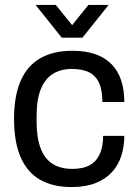

<svg xmlns="http://www.w3.org/2000/svg" viewBox="-20 -743 559 775"><path d="M269.3 12Q193.3 12 141.5 -17.7Q89.8 -47.5 63.2 -108.7Q36.7 -169.9 36.7 -263Q36.7 -355.7 63.3 -416.7Q89.9 -477.6 142.3 -507.8Q194.7 -538 271.6 -538Q326 -538 365.4 -524.1Q404.8 -510.2 430.8 -483.2Q456.9 -456.2 469.3 -417.9Q481.8 -379.6 481.8 -331.3H393.2Q393.2 -377.5 380.6 -406.8Q368 -436.1 340.9 -450.4Q313.8 -464.7 269.6 -464.7Q226.3 -464.7 194.3 -445.3Q162.4 -425.8 145 -383.9Q127.7 -342.1 127.7 -273.1V-252.3Q127.7 -186.7 144.1 -144.1Q160.5 -101.5 192.6 -81.4Q224.6 -61.3 271.4 -61.3Q316.4 -61.3 343.5 -77Q370.6 -92.7 383.5 -123Q396.4 -153.3 396.4 -194.7H481.8Q481.8 -150.8 469.3 -112.9Q456.9 -75.1 430.9 -47.1Q404.8 -19.2 364.7 -3.6Q324.6 12 269.3 12ZM123.7 -723H205.3L293.1 -614.4L249 -613.9L336.7 -723H418.4L312.9 -591H229.2Z"/></svg>

Font: Archivo SemiBold
Style: Regular
Weight: 600
Designer: Hector Gatti
Foundry: Omnibus-Type
Version: Version 2.001